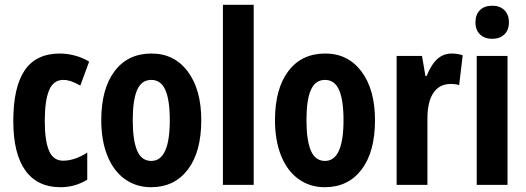

<svg xmlns="http://www.w3.org/2000/svg" viewBox="-20 -780 2217 810"><path d="M234.9 9.8Q137.7 9.8 86.9 -61Q36.1 -131.8 36.1 -269Q36.1 -412.6 84.2 -483.4Q132.3 -554.2 232.9 -554.2Q263.2 -554.2 296.4 -545.4Q329.6 -536.6 356 -520L318.8 -418.9Q278.3 -442.9 247.1 -442.9Q205.6 -442.9 187.3 -399.7Q168.9 -356.4 168.9 -270Q168.9 -185.5 187 -143.8Q205.1 -102.1 246.1 -102.1Q294.9 -102.1 348.1 -136.2V-22Q296.9 9.8 234.9 9.8Z M829.1 -272.9Q829.1 -139.2 772.5 -64.7Q715.8 9.8 617.2 9.8Q554.7 9.8 506.8 -24.4Q459 -58.6 433.1 -122.8Q407.2 -187 407.2 -272.9Q407.2 -405.3 463.4 -479.7Q519.5 -554.2 619.1 -554.2Q715.3 -554.2 772.2 -478.3Q829.1 -402.3 829.1 -272.9ZM540 -272.9Q540 -188 558.6 -144.5Q577.1 -101.1 618.2 -101.1Q696.3 -101.1 696.3 -272.9Q696.3 -358.4 677.5 -400.6Q658.7 -442.9 618.2 -442.9Q577.1 -442.9 558.6 -400.6Q540 -358.4 540 -272.9Z M1050.3 0H920.4V-759.8H1050.3Z M1562 -272.9Q1562 -139.2 1505.4 -64.7Q1448.7 9.8 1350.1 9.8Q1287.6 9.8 1239.7 -24.4Q1191.9 -58.6 1166 -122.8Q1140.1 -187 1140.1 -272.9Q1140.1 -405.3 1196.3 -479.7Q1252.4 -554.2 1352.1 -554.2Q1448.2 -554.2 1505.1 -478.3Q1562 -402.3 1562 -272.9ZM1272.9 -272.9Q1272.9 -188 1291.5 -144.5Q1310.1 -101.1 1351.1 -101.1Q1429.2 -101.1 1429.2 -272.9Q1429.2 -358.4 1410.4 -400.6Q1391.6 -442.9 1351.1 -442.9Q1310.1 -442.9 1291.5 -400.6Q1272.9 -358.4 1272.9 -272.9Z M1885.3 -554.2Q1909.2 -554.2 1932.1 -546.9L1917 -420.9Q1903.3 -425.8 1881.3 -425.8Q1834 -425.8 1808.6 -388.4Q1783.2 -351.1 1783.2 -279.8V0H1653.3V-543.9H1760.3L1774.9 -459H1779.3Q1800.8 -510.3 1826.2 -532.2Q1851.6 -554.2 1885.3 -554.2Z M2121.1 0H1991.2V-543.9H2121.1ZM1985.8 -686Q1985.8 -718.3 2004.6 -737.1Q2023.4 -755.9 2057.1 -755.9Q2088.9 -755.9 2107.9 -737.1Q2127 -718.3 2127 -686Q2127 -652.8 2107.4 -634.5Q2087.9 -616.2 2057.1 -616.2Q2024.9 -616.2 2005.4 -634.5Q1985.8 -652.8 1985.8 -686Z"/></svg>

Font: TypoPRO Open Sans Condensed
Style: Bold
Weight: 700
Width: 3
Foundry: Ascender Corporation
Version: Version 1.11